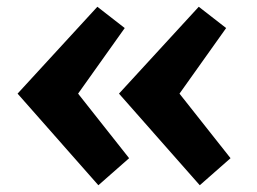

<svg xmlns="http://www.w3.org/2000/svg" viewBox="-20 -561 760 568"><path d="M571 -13 332 -284 568 -541 649 -478 511 -284 662 -93ZM271 -13 32 -284 268 -541 349 -478 211 -284 362 -93Z"/></svg>

Font: Wittgenstein Black
Style: Regular
Weight: 900
Designer: Jörg Drees
Foundry: Jörg Drees
Version: Version 1.303; ttfautohint (v1.8.4.7-5d5b)